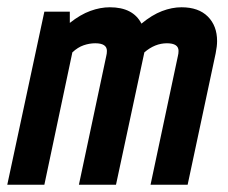

<svg xmlns="http://www.w3.org/2000/svg" viewBox="-27 -508 627 528"><path d="M-7 0 95 -476H165V-445Q194 -468 221.5 -478Q249 -488 275 -488Q339 -488 362 -443Q391 -467 418.5 -477.5Q446 -488 472 -488Q519 -488 544.5 -462.5Q570 -437 570 -395Q570 -381 566 -361L489 0H387L462 -353Q463 -357 463.5 -360.5Q464 -364 464 -368Q464 -389 432 -389Q399 -389 370 -364L292 0H190L265 -353Q266 -357 266.5 -360.5Q267 -364 267 -368Q267 -389 235 -389Q219 -389 203 -383.5Q187 -378 172 -364L95 0Z"/></svg>

Font: Sometype Mono
Style: Bold Italic
Weight: 700
Italic angle: -12°
Monospace: yes
Designer: Ryoichi Tsunekawa
Foundry: Dharma Type
Version: Version 1.000; ttfautohint (v1.8.3)